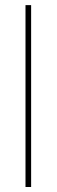

<svg xmlns="http://www.w3.org/2000/svg" viewBox="-20 -748 227 768"><path d="M104.5 -727.5V0H82V-727.5Z"/></svg>

Font: Inter Display Thin
Style: Regular
Weight: 100
Designer: Rasmus Andersson
Foundry: rsms
Version: Version 4.000;git-a52131595